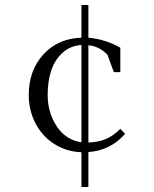

<svg xmlns="http://www.w3.org/2000/svg" viewBox="-20 -603 616 769"><path d="M95.2 -223.1Q95.2 -320.3 153.3 -384.5Q211.4 -448.7 306.2 -452.1V-583H334V-452.1Q402.3 -445.8 461.9 -412.1V-314H436L410.2 -383.8Q377.9 -417.5 334 -421.9V-32.2Q375.5 -33.7 405.5 -46.9Q435.5 -60.1 461.9 -86.9L481 -66.9Q421.4 0.5 334 5.9V146H306.2V6.8Q244.6 4.4 196 -27.3Q147.5 -59.1 121.3 -110.6Q95.2 -162.1 95.2 -223.1ZM170.9 -223.1Q170.9 -151.9 207.3 -96.9Q243.7 -42 306.2 -33.2V-422.9Q261.7 -419.9 230.5 -391.6Q199.2 -363.3 185.1 -320.1Q170.9 -276.9 170.9 -223.1Z"/></svg>

Font: Dihjauti
Style: Regular
Weight: 400
Designer: T. Christopher White
Version: Version 3.0.0